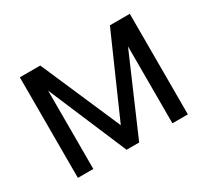

<svg xmlns="http://www.w3.org/2000/svg" viewBox="-113 -723 977 902"><g transform="rotate(-30 375.0 -272.5)"><path d="M565.3 -545.5H673.3V0H589.5V-417.3L409.1 0H340.9L160.5 -425.1V0H76.7V-545.5H187.5L375 -113.6Z"/></g></svg>

Font: Fast_Sans-Dotted
Style: Regular
Weight: 400
Version: Version 3.018